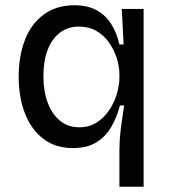

<svg xmlns="http://www.w3.org/2000/svg" viewBox="-20 -550 642 730"><path d="M434 160V22Q434 -4 436.5 -33Q439 -62 443.5 -91.5Q448 -121 452 -149H436Q425 -106 404 -69Q383 -32 347.5 -9.5Q312 13 257 13Q191 13 145 -22Q99 -57 75 -118.5Q51 -180 51 -258Q51 -336 74.5 -397.5Q98 -459 146 -494.5Q194 -530 263 -530Q313 -530 347.5 -511Q382 -492 403 -458.5Q424 -425 434 -381H450L443 -516H526V-263V160ZM282 -66Q314 -66 338.5 -79Q363 -92 381 -113Q399 -134 411 -159Q423 -184 428.5 -209Q434 -234 434 -254V-266Q434 -298 423.5 -330Q413 -362 393.5 -389.5Q374 -417 345.5 -433Q317 -449 280 -449Q238 -449 207.5 -425.5Q177 -402 161 -360Q145 -318 145 -260Q145 -204 161 -160.5Q177 -117 207.5 -91.5Q238 -66 282 -66Z"/></svg>

Font: Bricolage Grotesque 20pt
Style: Regular
Weight: 400
Version: Version 1.001;gftools[0.9.33.dev8+g029e19f]